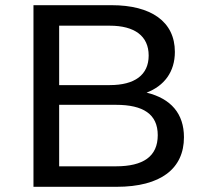

<svg xmlns="http://www.w3.org/2000/svg" viewBox="-20 -720 787 740"><path d="M545 -363C613 -389 654 -443 654 -520C654 -637 562 -700 410 -700H109V0H429C601 0 689 -71 689 -191C689 -282 639 -340 545 -363ZM208 -621H403C499 -621 553 -581 553 -506C553 -431 499 -392 403 -392H208ZM427 -79H208V-316H427C532 -316 588 -280 588 -199C588 -117 532 -79 427 -79Z"/></svg>

Font: AWKNG-Font Medium
Style: Regular
Weight: 500
Designer: Awakening Church
Foundry: Awakening Church
Version: Version 1.700;PS 001.700;hotconv 1.0.88;makeotf.lib2.5.64775